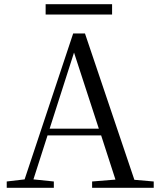

<svg xmlns="http://www.w3.org/2000/svg" viewBox="-20 -893 758 913"><path d="M197 -824H513V-873H197ZM332 -643 450 -281H216ZM418 0H711V-30L619 -38L384 -734H328L97 -40L12 -30V0H236V-30L139 -40L206 -249H461L529 -39L418 -30Z"/></svg>

Font: Harano Aji Mincho
Style: Regular
Weight: 400
Foundry: Masamichi Hosoda
Version: HaranoAjiMincho-Regular version 20230610;ttx 4.39.4